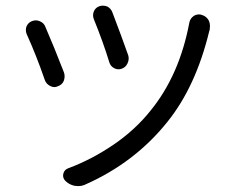

<svg xmlns="http://www.w3.org/2000/svg" viewBox="-20 -583 813 663"><path d="M303.7 -517.6Q298.8 -531.2 304.2 -543.9Q309.6 -556.6 323.2 -561.5Q329.1 -563.5 335 -563.5Q342.8 -563.5 350.6 -560.5Q363.3 -553.7 368.2 -540Q401.4 -453.1 422.9 -391.6Q426.8 -377.9 420.4 -364.3Q414.1 -350.6 400.4 -345.7Q386.7 -340.8 374 -347.7Q361.3 -354.5 357.4 -368.2Q335.9 -438.5 303.7 -517.6ZM633.8 -504.9Q636.7 -519.5 649.4 -528.3Q658.2 -533.2 667 -533.2Q672.9 -533.2 677.7 -531.2Q693.4 -526.4 701.2 -511.7Q705.1 -502.9 705.1 -493.2Q705.1 -487.3 704.1 -480.5Q703.1 -477.5 702.1 -473.6Q656.2 -285.2 559.6 -164.1Q446.3 -21.5 273.4 54.7Q262.7 59.6 250 59.6Q244.1 59.6 237.3 58.6Q218.8 54.7 205.1 41Q195.3 30.3 198.7 16.6Q202.1 2.9 215.8 -2Q296.9 -32.2 372.1 -83.5Q447.3 -134.8 500 -201.2Q599.6 -323.2 633.8 -504.9ZM72.3 -464.8Q69.3 -471.7 69.3 -479.5Q69.3 -485.4 71.3 -491.2Q77.1 -504.9 89.8 -509.8Q96.7 -512.7 103.5 -512.7Q110.4 -512.7 117.2 -509.8Q131.8 -503.9 136.7 -490.2Q166 -422.9 201.2 -332Q203.1 -325.2 203.1 -319.3Q203.1 -311.5 200.2 -303.7Q194.3 -290 179.7 -285.2Q173.8 -282.2 168 -282.2Q160.2 -282.2 153.3 -286.1Q139.6 -293 134.8 -306.6Q105.5 -391.6 72.3 -464.8Z"/></svg>

Font: Gen Jyuu Gothic P Normal
Style: Regular
Weight: 300
Designer: [Source Han Sans]
Ryoko NISHIZUKA  (kana & ideographs); Paul D. Hunt (Latin, Greek & Cyrillic); Wenlong ZHANG  (bopomofo
Version: Version 1.002.20150607